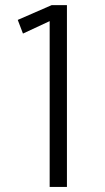

<svg xmlns="http://www.w3.org/2000/svg" viewBox="-20 -735 412 755"><path d="M175.3 0V-651.9L70.3 -603L49.8 -656.7L183.1 -714.8H243.2V0Z"/></svg>

Font: Pontano Sans Light
Style: Regular
Weight: 300
Designer: Vernon Adams
Foundry: Vernon Adams
Version: Version 2.001